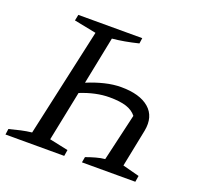

<svg xmlns="http://www.w3.org/2000/svg" viewBox="-126 -777 948 906"><g transform="rotate(20 348.0 -324.0)"><path d="M-11 0 -7 -29Q23 -37 50 -43Q77 -49 104 -52L224 -596L113 -618L119 -648H440L436 -620Q399 -611 368 -605.5Q337 -600 306 -597L258 -358Q301 -376 344 -386.5Q387 -397 426 -397Q520 -397 567 -356.5Q614 -316 600 -242L562 -53L646 -31L641 0H373L378 -28Q403 -37 426.5 -43.5Q450 -50 471 -52L526 -289Q508 -312 476 -322.5Q444 -333 391 -333Q323 -333 246 -302L195 -51L289 -31L284 0Z"/></g></svg>

Font: Piazzolla SC
Style: Italic
Weight: 400
Italic angle: -11.3°
Designer: Juan Pablo del Peral
Foundry: Huerta Tipografica
Version: Version 1.330